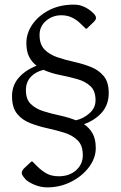

<svg xmlns="http://www.w3.org/2000/svg" viewBox="-20 -690 525 830"><path d="M184 120Q157 120 131 109.5Q105 99 91 86Q84 78 79 71Q74 64 74 58Q74 54 76.5 48Q79 42 87 35L116 8H120L143 31Q160 48 181.5 60Q203 72 234 72Q280 72 309 46Q338 20 338 -19Q338 -61 316 -83Q294 -105 259 -116Q224 -127 185 -135.5Q146 -144 111 -157.5Q76 -171 54 -198Q32 -225 32 -274Q32 -321 61 -354Q90 -387 138 -406Q118 -421 106 -444.5Q94 -468 94 -504Q94 -547 120.5 -585Q147 -623 193 -646.5Q239 -670 299 -670Q324 -670 344 -660.5Q364 -651 378 -638Q386 -631 390.5 -625Q395 -619 395 -612Q395 -604 383 -593L355 -566H351L327 -589Q312 -604 291.5 -614Q271 -624 245 -624Q207 -624 179 -600Q151 -576 151 -539Q151 -498 172.5 -476Q194 -454 228 -442.5Q262 -431 300.5 -422.5Q339 -414 373 -400.5Q407 -387 428.5 -361Q450 -335 450 -288Q450 -238 421 -204.5Q392 -171 343 -153Q366 -138 380 -113.5Q394 -89 394 -50Q394 -7 365 32Q336 71 288 95.5Q240 120 184 120ZM92 -300Q92 -261 113 -240.5Q134 -220 167 -209.5Q200 -199 237.5 -191Q275 -183 308 -170Q340 -177 366.5 -200Q393 -223 393 -257Q393 -297 371 -317.5Q349 -338 314 -348Q279 -358 240.5 -365.5Q202 -373 168 -388Q134 -380 113 -357.5Q92 -335 92 -300Z"/></svg>

Font: Spectral SC Light
Style: Regular
Weight: 300
Designer: Jean-Baptiste Levee
Foundry: Production Type
Version: Version 2.001